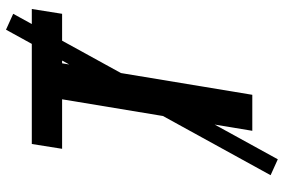

<svg xmlns="http://www.w3.org/2000/svg" viewBox="-173 -688 946 640"><g transform="rotate(-90 300.0 -368.0)"><path d="M184 0 289 -634H124L140 -735H590L574 -634H409L304 0ZM89 85 36 61 521 -821 574 -797Z"/></g></svg>

Font: Iosevka Aile Oblique
Style: Bold
Weight: 700
Italic angle: -9°
Designer: Belleve Invis
Foundry: Belleve Invis
Version: Version 31.1.0; ttfautohint (v1.8.4)